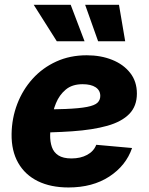

<svg xmlns="http://www.w3.org/2000/svg" viewBox="-20 -786 633 817"><path d="M271.5 11.7Q195.8 11.7 141.1 -15.1Q86.4 -42 57.4 -93Q28.3 -144 29.3 -215.8Q30.3 -283.2 53.5 -343.8Q76.7 -404.3 118.9 -450.9Q161.1 -497.6 219.5 -524.2Q277.8 -550.8 349.1 -550.8Q408.7 -550.8 457 -531.5Q505.4 -512.2 533.9 -475.8Q562.5 -439.5 562.5 -387.7Q562.5 -334.5 530.3 -301.3Q498 -268.1 436.5 -250.7Q375 -233.4 287.1 -227.3Q199.2 -221.2 87.9 -221.2L104.5 -319.8Q199.7 -319.8 259 -322.3Q318.4 -324.7 350.6 -331.1Q382.8 -337.4 394.8 -348.9Q406.7 -360.4 406.7 -377.9Q406.7 -401.4 387 -414.6Q367.2 -427.7 331.5 -427.7Q287.1 -427.7 259.8 -404.8Q232.4 -381.8 218.3 -347.2Q204.1 -312.5 199 -275.9Q193.8 -239.3 193.4 -211.9Q192.9 -183.1 200.7 -160.4Q208.5 -137.7 228.5 -124.8Q248.5 -111.8 284.2 -111.8Q322.8 -111.8 350.8 -127Q378.9 -142.1 389.6 -169.9L542 -156.2Q516.1 -81.1 445.1 -34.7Q374 11.7 271.5 11.7ZM397.5 -610.4 342.3 -765.6H486.3L512.7 -610.4ZM221.7 -610.4 123.5 -765.6H280.8L339.8 -610.4Z"/></svg>

Font: Inter 16pt ExtraBold
Style: Italic
Weight: 800
Italic angle: -9.3988°
Version: Version 4.001;git-66647c0bb